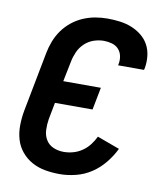

<svg xmlns="http://www.w3.org/2000/svg" viewBox="-79 -748 708 825"><g transform="rotate(10 275.0 -335.0)"><path d="M237 12Q204 12 173 6.5Q142 1 115.5 -13.5Q89 -28 69.5 -51.5Q50 -75 41.5 -104.5Q33 -134 33.5 -166.5Q34 -199 40 -231L90 -491Q95 -517 105 -543Q115 -569 131.5 -592Q148 -615 170.5 -633Q193 -651 219 -662Q245 -673 271.5 -677.5Q298 -682 324 -682Q351 -682 378 -678.5Q405 -675 429 -665.5Q453 -656 473 -640Q493 -624 505 -602Q517 -580 520 -553Q523 -526 518 -499L516 -492H403L404 -496Q408 -514 404.5 -532Q401 -550 389.5 -562.5Q378 -575 360.5 -580Q343 -585 325 -585Q303 -585 281 -577.5Q259 -570 241.5 -553.5Q224 -537 214.5 -515.5Q205 -494 201 -473L183 -384H347L328 -286H164L150 -213Q146 -189 147 -165Q148 -141 159.5 -122Q171 -103 192 -94Q213 -85 237 -85Q257 -85 277.5 -90.5Q298 -96 316.5 -108.5Q335 -121 348.5 -138.5Q362 -156 371 -175L469 -139Q453 -106 429 -76.5Q405 -47 374 -26.5Q343 -6 307 3Q271 12 237 12Z"/></g></svg>

Font: Lode Term
Style: Bold Italic
Weight: 700
Italic angle: -11°
Monospace: yes
Designer: Belleve Invis
Foundry: Belleve Invis
Version: Version 29.2.0